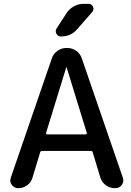

<svg xmlns="http://www.w3.org/2000/svg" viewBox="-20 -980 682 1000"><path d="M220 -288Q219 -285 221 -282.5Q223 -280 226 -280H426Q429 -280 431 -282.5Q433 -285 432 -288L327 -629Q327 -630 326 -630Q325 -630 325 -629ZM75 0Q54 0 41.5 -17Q29 -34 36 -54L250 -676Q258 -700 279 -715Q300 -730 325 -730H331Q357 -730 377.5 -715Q398 -700 406 -676L620 -54Q627 -34 614.5 -17Q602 0 581 0H577Q552 0 531.5 -15Q511 -30 503 -54L463 -186Q462 -194 452 -194H200Q191 -194 189 -186L149 -54Q142 -30 121.5 -15Q101 0 75 0ZM441 -960Q458 -960 464.5 -945Q471 -930 460 -917L381 -827Q349 -790 298 -790Q282 -790 274 -804Q266 -818 275 -832L327 -912Q341 -934 365 -947Q389 -960 415 -960Z"/></svg>

Font: Rounded Mplus 1c Medium
Style: Regular
Weight: 500
Version: Version 1.059.20150529